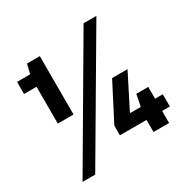

<svg xmlns="http://www.w3.org/2000/svg" viewBox="-180 -932 1123 1142"><g transform="rotate(-30 382.0 -361.0)"><path d="M111 -328V-581H25V-664H115L131 -729H219V-328ZM65 46 542 -768H630L152 46ZM396 -83V-149L526 -401H632L516 -172V-167H739V-83ZM579 0V-121L604 -248H686V0Z"/></g></svg>

Font: Hubot Sans SemiBold
Style: Regular
Weight: 600
Designer: Deni Anggara
Foundry: GitHub, Inc., Subsidiary of Microsoft Corporation
Version: Version 2.000